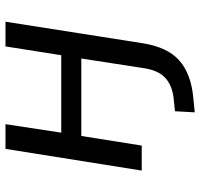

<svg xmlns="http://www.w3.org/2000/svg" viewBox="-35 -501 729 699"><g transform="rotate(-90 329.5 -151.5)"><path d="M270 193 274 121 322 116Q366 111 393.5 87.5Q421 64 430 13L466 -220H184L149 0H58L137 -496H227L196 -293H478L510 -496H600L521 7Q514 49 499 81.5Q484 114 459.5 136Q435 158 400.5 171Q366 184 320 188Z"/></g></svg>

Font: Nunito Sans 7pt
Style: Italic
Weight: 400
Italic angle: -9°
Designer: Vernon Adams
Foundry: Vernon Adams
Version: Version 3.101;gftools[0.9.27]